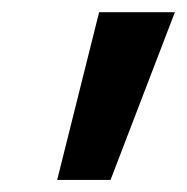

<svg xmlns="http://www.w3.org/2000/svg" viewBox="-20 -723 305 313"><path d="M73.2 -429.7 141.6 -703.1H265.1L160.2 -429.7Z"/></svg>

Font: Schibsted Grotesk SemiBold
Style: Italic
Weight: 600
Italic angle: -12°
Designer: Bakken & Baeck AS, Henrik Kongsvoll
Foundry: Schibsted ASA
Version: Version 1.100;gftools[0.9.25]